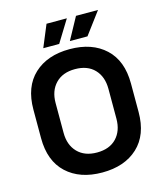

<svg xmlns="http://www.w3.org/2000/svg" viewBox="-130 -985 935 1095"><g transform="rotate(-15 338.0 -437.0)"><path d="M50 -266V-434Q50 -569 128 -641.5Q206 -714 338 -714Q470 -714 548 -641.5Q626 -569 626 -434V-266Q626 -131 548 -58.5Q470 14 338 14Q206 14 128 -58.5Q50 -131 50 -266ZM494 -262V-438Q494 -510 453 -553Q412 -596 338 -596Q265 -596 223.5 -553Q182 -510 182 -438V-262Q182 -190 223.5 -147Q265 -104 338 -104Q412 -104 453 -147Q494 -190 494 -262ZM352 -758 423 -888H553L456 -758ZM195 -758 249 -888H369L289 -758Z"/></g></svg>

Font: Space 7353
Style: Regular
Weight: 400
Designer: Christine Claussen + Ruben Lyon  (Space 7353)
Version: Version 1.000;FEAKit 1.0